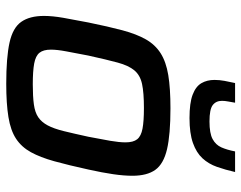

<svg xmlns="http://www.w3.org/2000/svg" viewBox="-99 -666 773 615"><g transform="rotate(90 287.5 -358.5)"><path d="M248 8Q164 8 116.5 -2.5Q69 -13 50 -40Q31 -67 31 -113Q31 -140 37 -174.5Q43 -209 52 -255Q65 -319 77 -364Q89 -409 106 -439Q123 -469 150.5 -486.5Q178 -504 220.5 -511Q263 -518 327 -518Q411 -518 458 -507Q505 -496 524 -469.5Q543 -443 543 -396Q543 -369 538 -334.5Q533 -300 523 -255Q509 -191 496.5 -146Q484 -101 467.5 -71Q451 -41 424.5 -23.5Q398 -6 355 1Q312 8 248 8ZM250 -77Q289 -77 314.5 -80.5Q340 -84 355.5 -94.5Q371 -105 381.5 -124.5Q392 -144 400 -176.5Q408 -209 418 -255Q426 -296 431 -325Q436 -354 436 -374Q436 -399 426 -411.5Q416 -424 392 -428.5Q368 -433 326 -433Q277 -433 249 -427Q221 -421 205.5 -402.5Q190 -384 180.5 -349Q171 -314 158 -255Q150 -213 144.5 -184Q139 -155 139 -135Q139 -111 149 -98.5Q159 -86 183.5 -81.5Q208 -77 250 -77ZM358 -579Q310 -579 283.5 -589Q257 -599 246.5 -617Q236 -635 236 -659Q236 -675 239 -691Q242 -707 246 -725H309Q307 -713 305 -702.5Q303 -692 303 -683Q303 -664 316.5 -653.5Q330 -643 369 -643Q407 -643 425.5 -653Q444 -663 452 -681Q460 -699 465 -725H531Q524 -694 514.5 -667Q505 -640 487 -620.5Q469 -601 438 -590Q407 -579 358 -579Z"/></g></svg>

Font: Saira Thin Medium
Style: Italic
Weight: 500
Italic angle: -12°
Version: Version 1.101